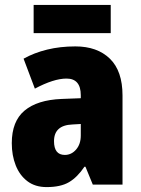

<svg xmlns="http://www.w3.org/2000/svg" viewBox="-20 -752 573 782"><path d="M287 -563Q376 -563 427.5 -513Q479 -463 479 -363V0H358L328 -73H324Q295 -30 261 -10Q227 10 170 10Q123 10 91.5 -14Q60 -38 44 -78.5Q28 -119 28 -169Q28 -258 80 -301.5Q132 -345 231 -349L309 -352V-364Q309 -432 251 -432Q199 -432 122 -391L76 -513Q119 -537 172 -550Q225 -563 287 -563ZM275 -245Q200 -242 200 -177Q200 -121 244 -121Q271 -121 290 -143Q309 -165 309 -200V-247ZM431 -732V-617H117V-732Z"/></svg>

Font: Noto Sans Myanmar UI Condensed Black
Style: Regular
Weight: 900
Width: 3
Designer: Monotype Design Team
Foundry: Monotype Imaging Inc.
Version: Version 2.103; ttfautohint (v1.8.4.7-5d5b)